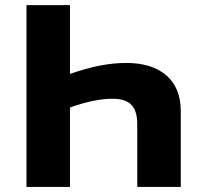

<svg xmlns="http://www.w3.org/2000/svg" viewBox="-20 -734 782 754"><path d="M84 0H254.9V-312C319.8 -335 375.5 -346.2 421.9 -346.2C492.7 -346.2 519 -312.5 519 -246.1V0H689.9V-297.9C689.9 -358.9 670.9 -405.3 633.3 -438C595.2 -470.7 543 -486.8 476.1 -486.8C407.7 -486.8 340.3 -473.1 254.9 -443.8V-713.9H84Z"/></svg>

Font: Noto Reveo Sans
Style: Regular
Weight: 800
Designer: Monotype Design Team
Foundry: Monotype Imaging Inc.
Version: Version 2.007